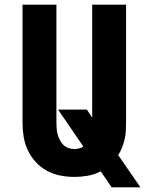

<svg xmlns="http://www.w3.org/2000/svg" viewBox="-20 -755 640 827"><path d="M461 52 414 -17Q387 -3 358 2Q329 7 300 7Q269 7 239 1Q209 -5 182 -19.5Q155 -34 134 -57Q113 -80 100 -107.5Q87 -135 82 -165.5Q77 -196 77 -227V-735H223V-227Q223 -214 224 -201Q225 -188 228.5 -175.5Q232 -163 238 -151.5Q244 -140 253 -131Q262 -122 274.5 -117.5Q287 -113 300 -113Q310 -113 320.5 -115.5Q331 -118 339 -124L230 -283H354L377 -249V-735H523V-227Q523 -208 522 -190Q521 -172 516.5 -154Q512 -136 505.5 -119Q499 -102 489 -87L585 52Z"/></svg>

Font: Iosevka Heavy Extended
Style: Regular
Weight: 900
Width: 7
Monospace: yes
Designer: Belleve Invis
Foundry: Belleve Invis
Version: Version 32.5.0; ttfautohint (v1.8.4)